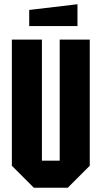

<svg xmlns="http://www.w3.org/2000/svg" viewBox="-20 -887 480 907"><path d="M36 -104V-700H178V-128H262V-700H404V-104L300 0H140ZM118 -764V-840L346 -867V-764Z"/></svg>

Font: Tektur Condensed SemiBold
Style: Regular
Weight: 600
Width: 3
Designer: Adam Jagosz
Foundry: Adam Jagosz
Version: Version 1.005;gftools[0.9.30]